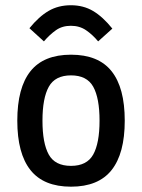

<svg xmlns="http://www.w3.org/2000/svg" viewBox="-20 -700 537 726"><path d="M248.5 5.9Q145 5.9 95.2 -56.9Q45.4 -119.6 45.4 -243.7Q45.4 -368.2 95.2 -430.7Q145 -493.2 248.5 -493.2Q352.1 -493.2 401.9 -430.7Q451.7 -368.2 451.7 -243.7Q451.7 -119.6 401.9 -56.9Q352.1 5.9 248.5 5.9ZM248.5 -72.8Q308.6 -72.8 332.5 -115.7Q356.4 -158.7 356.4 -243.7Q356.4 -329.1 332.5 -372.1Q308.6 -415 248.5 -415Q188.5 -415 164.6 -372.1Q140.6 -329.1 140.6 -243.7Q140.6 -158.7 164.3 -115.7Q188 -72.8 248.5 -72.8ZM146 -543.5 91.3 -593.3Q127.4 -637.7 164.1 -658.9Q200.7 -680.2 248 -680.2Q295.4 -680.2 332 -658.4Q368.7 -636.7 404.8 -591.8L351.1 -543.5Q330.1 -568.8 305.4 -585.7Q280.8 -602.5 248 -602.5Q215.3 -602.5 191.7 -585.9Q168 -569.3 146 -543.5Z"/></svg>

Font: Anaheim SemiBold
Style: Regular
Weight: 600
Version: Version 2.001